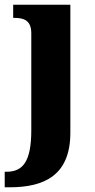

<svg xmlns="http://www.w3.org/2000/svg" viewBox="-42 -556 403 816"><path d="M-22 240H-1C149 240 257 187 257 8V-536H14V-480H18C58 -480 91 -471 91 -414V-3C91 133 54 174 -15 174H-22Z"/></svg>

Font: Noto Serif Lao SemiCondensed ExtraBold
Style: Regular
Weight: 800
Width: 4
Designer: Monotype Design Team
Foundry: Monotype Imaging Inc.
Version: Version 2.003